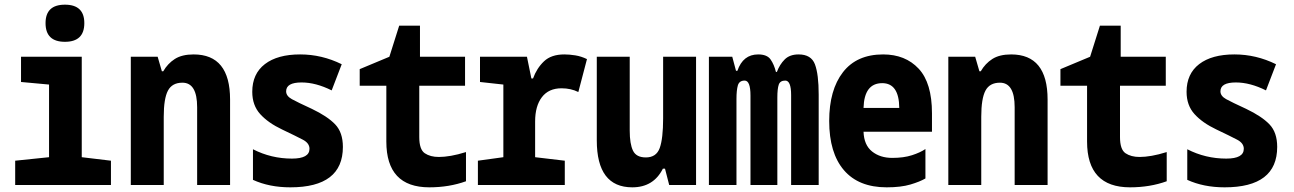

<svg xmlns="http://www.w3.org/2000/svg" viewBox="-20 -792 5540 822"><path d="M258 -613Q341 -613 341 -693Q341 -772 258 -772Q175 -772 175 -693Q175 -613 258 -613ZM45 0H455V-104L330 -119V-549H70V-441L190 -430V-119L45 -104Z M540 0H681V-292Q681 -370 699 -404Q717 -438 761 -438Q824 -438 824 -333V0H965V-366Q965 -559 809 -559Q759 -559 728.5 -539.5Q698 -520 679 -487H673L655 -549H540Z M1223 10Q1448 10 1448 -163Q1448 -225 1415 -259.5Q1382 -294 1315 -326Q1254 -354 1229.5 -367.5Q1205 -381 1205 -401Q1205 -439 1271 -439Q1332 -439 1400 -405L1443 -517Q1358 -559 1265 -559Q1168 -559 1114 -517.5Q1060 -476 1060 -399Q1060 -341 1094 -303.5Q1128 -266 1187 -238Q1248 -209 1276.5 -194Q1305 -179 1305 -155Q1305 -113 1230 -113Q1141 -113 1063 -153V-22Q1133 10 1223 10Z M1818 10Q1903 10 1975 -16V-141Q1940 -130 1911 -125Q1882 -120 1859 -120Q1822 -120 1798.5 -136Q1775 -152 1775 -205V-425H1971V-549H1778V-682H1689L1647 -549L1520 -496V-425H1634V-186Q1634 10 1818 10Z M2026 0H2398V-104L2271 -119V-272Q2271 -338 2300 -376Q2329 -414 2384 -414Q2424 -414 2456 -398L2493 -539Q2468 -551 2443 -555Q2418 -559 2396 -559Q2340 -559 2309 -529.5Q2278 -500 2262 -456H2255L2236 -549H2035V-441L2135 -430V-119L2026 -104Z M2687 10Q2778 10 2818 -70H2827L2845 0H2960V-549H2819V-285Q2819 -199 2804.5 -158.5Q2790 -118 2745 -118Q2704 -118 2690 -147Q2676 -176 2676 -233V-549H2535V-191Q2535 10 2687 10Z M3015 0H3133V-368Q3133 -406 3139 -426.5Q3145 -447 3168 -447Q3193 -447 3193 -383V0H3308V-374Q3308 -412 3314 -429.5Q3320 -447 3342 -447Q3367 -447 3367 -385V0H3485V-387Q3485 -474 3469 -516.5Q3453 -559 3399 -559Q3361 -559 3339.5 -537.5Q3318 -516 3306 -484H3302Q3294 -516 3279 -537.5Q3264 -559 3226 -559Q3161 -559 3137 -489H3131L3115 -549H3015Z M3776 10Q3837 10 3877.5 -2Q3918 -14 3942 -28V-154Q3920 -139 3884.5 -127.5Q3849 -116 3800 -116Q3748 -116 3713.5 -143.5Q3679 -171 3677 -228H3970V-307Q3970 -437 3913 -498Q3856 -559 3761 -559Q3648 -559 3589 -483Q3530 -407 3530 -274Q3530 -137 3593 -63.5Q3656 10 3776 10ZM3677 -330Q3680 -436 3757 -436Q3829 -436 3830 -330Z M4040 0H4181V-292Q4181 -370 4199 -404Q4217 -438 4261 -438Q4324 -438 4324 -333V0H4465V-366Q4465 -559 4309 -559Q4259 -559 4228.5 -539.5Q4198 -520 4179 -487H4173L4155 -549H4040Z M4818 10Q4903 10 4975 -16V-141Q4940 -130 4911 -125Q4882 -120 4859 -120Q4822 -120 4798.5 -136Q4775 -152 4775 -205V-425H4971V-549H4778V-682H4689L4647 -549L4520 -496V-425H4634V-186Q4634 10 4818 10Z M5223 10Q5448 10 5448 -163Q5448 -225 5415 -259.5Q5382 -294 5315 -326Q5254 -354 5229.5 -367.5Q5205 -381 5205 -401Q5205 -439 5271 -439Q5332 -439 5400 -405L5443 -517Q5358 -559 5265 -559Q5168 -559 5114 -517.5Q5060 -476 5060 -399Q5060 -341 5094 -303.5Q5128 -266 5187 -238Q5248 -209 5276.5 -194Q5305 -179 5305 -155Q5305 -113 5230 -113Q5141 -113 5063 -153V-22Q5133 10 5223 10Z"/></svg>

Font: Noto Sans Mono Condensed Extra
Style: Regular
Weight: 800
Width: 3
Designer: Monotype Design Team
Foundry: Monotype Imaging Inc.
Version: Version 1.900